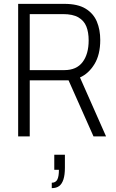

<svg xmlns="http://www.w3.org/2000/svg" viewBox="-20 -706 599 994"><path d="M74 0V-686H313Q383 -686 423.5 -661Q464 -636 481.5 -594Q499 -552 499 -499Q499 -423 469 -374Q439 -325 394 -305L529 0H464L335 -290H134V0ZM134 -343H313Q376 -343 407.5 -384.5Q439 -426 439 -497Q439 -539 427 -569Q415 -599 386 -616Q357 -633 306 -633H134ZM248 268V240Q268 240 276.5 224Q285 208 285 173H261V95H316V162Q316 199 308.5 222.5Q301 246 286.5 257Q272 268 248 268Z"/></svg>

Font: Archivo Condensed ExtraLight
Style: Regular
Weight: 250
Width: 3
Designer: Hector Gatti
Foundry: Omnibus-Type
Version: Version 2.001